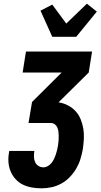

<svg xmlns="http://www.w3.org/2000/svg" viewBox="-20 -1015 546 1043"><path d="M206 8Q179 8 153 3.5Q127 -1 104.5 -12Q82 -23 65 -41.5Q48 -60 38 -83.5Q28 -107 26 -133.5Q24 -160 29 -187L30 -195H167L166 -191Q164 -176 164.5 -161.5Q165 -147 171 -134Q177 -121 189 -113.5Q201 -106 216 -106Q228 -106 239.5 -112.5Q251 -119 259.5 -129.5Q268 -140 273.5 -151.5Q279 -163 283 -175Q287 -187 290 -199.5Q293 -212 295 -224Q297 -236 298 -249Q299 -262 299 -274.5Q299 -287 297.5 -299Q296 -311 291.5 -322Q287 -333 277.5 -340Q268 -347 255 -347H135L154 -461L315 -621H103L121 -735H480L462 -621L298 -459Q325 -455 349 -442.5Q373 -430 390.5 -411Q408 -392 418 -367.5Q428 -343 432.5 -316.5Q437 -290 435.5 -261.5Q434 -233 430 -205Q425 -178 417 -151.5Q409 -125 394.5 -100Q380 -75 359.5 -53.5Q339 -32 313.5 -18Q288 -4 260.5 2Q233 8 206 8ZM264 -815 200 -957 264 -990 340 -887 452 -995 506 -952 394 -815Z"/></svg>

Font: Iosevka Heavy
Style: Italic
Weight: 900
Italic angle: -9°
Monospace: yes
Designer: Belleve Invis
Foundry: Belleve Invis
Version: Version 32.5.0; ttfautohint (v1.8.4)